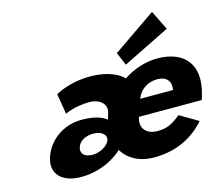

<svg xmlns="http://www.w3.org/2000/svg" viewBox="-111 -939 1266 1099"><g transform="rotate(-15 521.5 -389.0)"><path d="M249.8 -357C249.8 -357 305.7 -387 397.7 -387C448.7 -387 500.2 -355 483.5 -299L472.5 -262C454.3 -278 412.1 -301 327.1 -301C211.1 -301 122.4 -228 95 -136C67.3 -43 133 15 240 15C397 15 487 -79 487 -79C521.8 -21 587 15 672 15C786 15 891.1 -22 977.9 -119L869 -183C812.3 -137 784 -126 727 -126C682 -126 624.1 -153 647.6 -232H1019.6C1022.4 -238 1025.6 -249 1027.7 -256C1081.3 -436 989.7 -528 833.7 -528C764.7 -528 693.6 -504 632.7 -464C585.3 -513 501.7 -528 439.7 -528C308.7 -528 229.8 -478 229.8 -478ZM681.8 -330C698.8 -377 743.5 -413 804.5 -413C856.5 -413 884.8 -384 876.8 -330ZM275.5 -151C286.2 -187 324.1 -207 371.1 -207C418.1 -207 448.4 -181 439.5 -151C430.5 -121 383.6 -91 336.6 -91C289.6 -91 264.7 -115 275.5 -151ZM620.2 -617 653.3 -540 932.4 -678 875.6 -793Z"/></g></svg>

Font: Hussar
Style: BdOblThree
Weight: 700
Foundry: Cannot Into Space Fonts
Version: Version 2.00